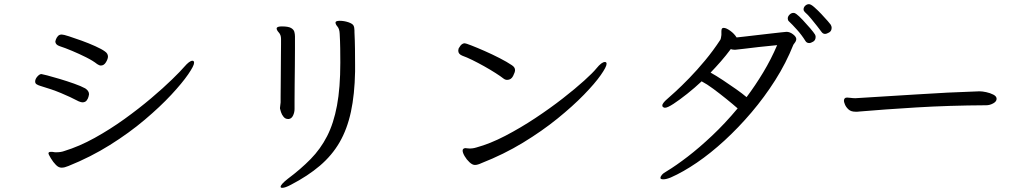

<svg xmlns="http://www.w3.org/2000/svg" viewBox="-20 -826 4940 923"><path d="M465 -511Q457 -511 447 -518Q427 -534 394 -550.5Q361 -567 326.5 -581.5Q292 -596 267 -604Q246 -611 246 -627Q246 -629 249 -637Q252 -645 258.5 -652.5Q265 -660 277 -660Q285 -660 311.5 -651.5Q338 -643 372.5 -630.5Q407 -618 438 -604Q469 -590 484 -579Q499 -569 499 -554Q499 -543 489.5 -527Q480 -511 465 -511ZM249 -33Q236 -46 224.5 -65Q213 -84 213 -89Q213 -96 225 -96Q228 -96 231 -96Q234 -96 238 -95Q241 -94 244.5 -94Q248 -94 251 -94Q273 -94 289 -100Q361 -122 435 -163Q509 -204 578.5 -254Q648 -304 707 -354Q766 -404 807.5 -444.5Q849 -485 866 -505Q891 -534 905 -534Q913 -534 913 -524Q913 -510 884.5 -468.5Q856 -427 803 -370Q750 -313 675.5 -250Q601 -187 508.5 -129Q416 -71 309 -28Q299 -24 291.5 -22Q284 -20 276 -20Q269 -20 262.5 -23Q256 -26 249 -33ZM390 -401Q408 -389 408 -373Q408 -373 406 -363Q404 -353 397 -343.5Q390 -334 376 -334Q370 -334 358 -339Q318 -360 273.5 -378.5Q229 -397 174 -413Q164 -416 156.5 -420.5Q149 -425 149 -434Q149 -446 159.5 -458Q170 -470 179 -470Q182 -470 207 -463.5Q232 -457 267 -446.5Q302 -436 336 -424Q370 -412 390 -401Z M1687 -482Q1685 -372 1667 -288.5Q1649 -205 1612.5 -142Q1576 -79 1518 -29.5Q1460 20 1379 62Q1351 77 1337 77Q1329 77 1329 72Q1329 61 1363 34Q1426 -13 1473.5 -61.5Q1521 -110 1552.5 -171.5Q1584 -233 1600 -318.5Q1616 -404 1616 -525Q1616 -557 1615.5 -593Q1615 -629 1613 -663Q1612 -687 1602.5 -698Q1593 -709 1593 -717V-719Q1594 -723 1600 -724.5Q1606 -726 1613 -726Q1634 -726 1655 -719Q1675 -712 1679.5 -703Q1684 -694 1684 -679V-671Q1686 -632 1686.5 -591Q1687 -550 1687 -513ZM1364 -254Q1352 -254 1343.5 -264Q1335 -274 1331 -286.5Q1327 -299 1326 -304V-308Q1326 -314 1327.5 -321Q1329 -328 1329 -334Q1329 -339 1329 -361.5Q1329 -384 1329.5 -417.5Q1330 -451 1330 -487.5Q1330 -524 1330.5 -557Q1331 -590 1331 -612.5Q1331 -635 1331 -639Q1331 -658 1320.5 -669.5Q1310 -681 1310 -689V-691Q1313 -699 1335 -699Q1366 -699 1379 -691.5Q1392 -684 1395 -673Q1398 -662 1398 -651V-633Q1398 -624 1398 -590Q1398 -556 1397.5 -510.5Q1397 -465 1396.5 -420Q1396 -375 1396 -342Q1396 -309 1396 -302Q1396 -286 1389 -271Q1382 -256 1369 -254Z M2188 -598Q2199 -618 2214 -618Q2219 -618 2246 -607.5Q2273 -597 2309.5 -581Q2346 -565 2382 -546.5Q2418 -528 2440 -513Q2456 -503 2456 -489Q2456 -479 2446.5 -460.5Q2437 -442 2418 -442Q2409 -442 2401 -448Q2387 -459 2362 -475Q2337 -491 2307.5 -507.5Q2278 -524 2250.5 -537.5Q2223 -551 2203 -558Q2183 -566 2183 -582Q2183 -592 2188 -598ZM2295 -42Q2276 -33 2263 -33Q2251 -33 2237 -46Q2223 -59 2213.5 -75.5Q2204 -92 2204 -102Q2204 -108 2208 -111Q2213 -114 2217 -114Q2221 -114 2226 -113Q2231 -112 2239 -112Q2244 -112 2252 -113Q2260 -114 2270 -117Q2336 -135 2409 -173Q2482 -211 2553 -258Q2624 -305 2685 -352.5Q2746 -400 2788.5 -438.5Q2831 -477 2847 -497Q2872 -528 2888 -528Q2896 -528 2896 -519Q2896 -505 2868 -465Q2840 -425 2787 -370.5Q2734 -316 2660 -256Q2586 -196 2494 -140Q2402 -84 2295 -42Z M3978 -693Q3978 -677 3966 -670Q3954 -663 3946 -663Q3936 -663 3929 -673Q3922 -683 3908.5 -700Q3895 -717 3879.5 -736Q3864 -755 3849 -768Q3843 -774 3843 -781Q3843 -791 3851 -798.5Q3859 -806 3869 -806Q3878 -806 3894.5 -791.5Q3911 -777 3928.5 -758.5Q3946 -740 3959 -725Q3972 -710 3973 -708Q3978 -700 3978 -693ZM3901 -649Q3901 -633 3889.5 -626Q3878 -619 3870 -619Q3858 -619 3852 -629Q3834 -658 3811 -683.5Q3788 -709 3772 -724Q3767 -729 3767 -737Q3767 -747 3775.5 -755.5Q3784 -764 3794 -764Q3802 -764 3809 -758Q3820 -750 3838.5 -730.5Q3857 -711 3874.5 -690.5Q3892 -670 3898 -660Q3901 -654 3901 -649ZM3155 28Q3155 23 3162 14.5Q3169 6 3187 -4Q3230 -30 3286 -73Q3342 -116 3404 -174.5Q3466 -233 3526 -305Q3502 -326 3471 -351Q3440 -376 3409 -399Q3378 -422 3353 -435Q3320 -404 3283.5 -375Q3247 -346 3218 -327Q3189 -308 3177 -308Q3170 -308 3165 -314Q3164 -315 3164 -319Q3164 -325 3170.5 -333Q3177 -341 3184 -347Q3198 -359 3227 -385.5Q3256 -412 3293.5 -450.5Q3331 -489 3370 -536Q3409 -583 3443 -635Q3445 -639 3446 -645Q3447 -651 3448 -658V-677Q3448 -686 3452 -690Q3456 -692 3459 -692Q3471 -692 3490.5 -678Q3510 -664 3521 -646Q3531 -647 3557.5 -650Q3584 -653 3617.5 -657Q3651 -661 3682.5 -664.5Q3714 -668 3736 -670.5Q3758 -673 3761 -673Q3777 -673 3792.5 -661Q3808 -649 3808 -638Q3808 -635 3807 -632Q3806 -629 3804 -625Q3802 -621 3799 -618Q3796 -615 3794 -611Q3759 -523 3707 -441Q3655 -359 3592.5 -285.5Q3530 -212 3463 -150.5Q3396 -89 3330 -44Q3264 1 3205 27Q3183 36 3169 36Q3157 36 3155 31ZM3509 -587Q3501 -587 3493 -590Q3470 -559 3445.5 -531Q3421 -503 3396 -477Q3423 -462 3455.5 -440.5Q3488 -419 3518.5 -397.5Q3549 -376 3569 -359Q3611 -415 3649 -478Q3687 -541 3716 -609Q3670 -605 3628 -600Q3586 -595 3556.5 -591.5Q3527 -588 3516 -587Z M4690 -387Q4702 -387 4721 -383Q4740 -379 4755.5 -371Q4771 -363 4771 -351Q4771 -338 4754.5 -329Q4738 -320 4721 -320Q4541 -319 4385 -309.5Q4229 -300 4113 -290Q4107 -289 4102 -289Q4097 -289 4092 -289Q4071 -289 4059 -300Q4047 -311 4042 -323.5Q4037 -336 4037 -341Q4037 -357 4052 -357Q4059 -357 4069.5 -355.5Q4080 -354 4090 -354H4094Q4234 -362 4384.5 -372Q4535 -382 4687 -387Z"/></svg>

Font: Moon Stars Kai HW
Style: Regular
Weight: 400
Designer: GuiWonder
Version: Version 1.101